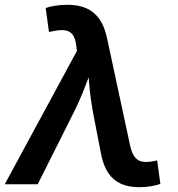

<svg xmlns="http://www.w3.org/2000/svg" viewBox="-46 -759 735 791"><path d="M-26.4 0 271 -549.3 268.1 -571.3Q264.2 -602.1 252.7 -616.9Q241.2 -631.8 220.9 -634.3Q200.7 -636.7 168.9 -629.9L155.8 -627L142.1 -726.1Q156.2 -731.4 180.9 -735.4Q205.6 -739.3 231.9 -739.3Q276.9 -739.3 309.3 -725.1Q341.8 -710.9 363.3 -680.7Q384.8 -650.4 395 -601.6L490.2 -158.7Q497.1 -127 509.8 -111.3Q522.5 -95.7 541.7 -92.8Q561 -89.8 586.4 -95.2L601.6 -98.1L614.7 -1.5Q601.6 3.9 577.4 8.1Q553.2 12.2 526.4 12.2Q483.4 12.2 451.7 -2.2Q419.9 -16.6 399.7 -46.9Q379.4 -77.1 370.1 -126L336.9 -296.9Q327.1 -350.1 322.5 -402.1Q317.9 -454.1 313.5 -508.8H346.7Q324.2 -454.1 304.4 -401.9Q284.7 -349.6 258.3 -296.9L109.4 0Z"/></svg>

Font: Inter SemiBold
Style: Italic
Weight: 600
Italic angle: -9.3988°
Designer: Rasmus Andersson
Foundry: rsms
Version: Version 4.001;git-66647c0bb